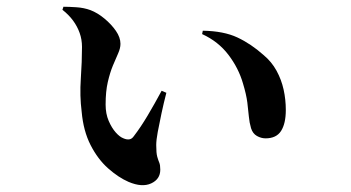

<svg xmlns="http://www.w3.org/2000/svg" viewBox="-20 -535 1040 569"><path d="M361 4Q331 -9 300.5 -36Q270 -63 248.5 -105Q227 -147 222 -204Q216 -251 219.5 -302Q223 -353 223 -396Q223 -418 216 -437.5Q209 -457 196.5 -474Q184 -491 165 -506L168 -515Q184 -515 206.5 -513.5Q229 -512 248 -505Q269 -497 289.5 -480Q310 -463 323.5 -443.5Q337 -424 337 -405Q337 -392 330 -376.5Q323 -361 314.5 -340.5Q306 -320 299.5 -292Q293 -264 293 -225Q293 -198 302 -177Q311 -156 323 -142.5Q335 -129 346 -125Q355 -121 363 -122Q371 -123 377 -132Q397 -158 417.5 -192.5Q438 -227 459 -266L473 -260Q465 -229 458.5 -198.5Q452 -168 447.5 -144Q443 -120 443 -105Q443 -81 446 -70.5Q449 -60 452 -53Q455 -46 455 -32Q455 -4 428 8.5Q401 21 361 4ZM767 -125Q754 -125 741.5 -132Q729 -139 724 -155Q719 -172 717.5 -189.5Q716 -207 713 -231Q710 -255 700 -288Q687 -333 657 -372.5Q627 -412 579 -434L581 -444Q643 -443 683.5 -424Q724 -405 761 -372Q785 -352 799.5 -325.5Q814 -299 820.5 -269.5Q827 -240 827 -209Q827 -169 813 -147Q799 -125 767 -125Z"/></svg>

Font: Noto Serif TC
Style: Bold
Weight: 700
Designer: Ryoko NISHIZUKA 西塚涼子 (kana & ideographs); Frank Grießhammer (Latin, Greek & Cyrillic); Wenlong ZHANG 张文龙 (bopomofo); San
Foundry: Adobe
Version: Version 2.002-H1;hotconv 1.1.0;makeotfexe 2.6.0